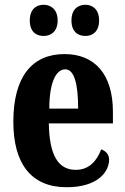

<svg xmlns="http://www.w3.org/2000/svg" viewBox="-20 -776 526 806"><path d="M339 -625C367 -625 396 -642 396 -690C396 -738 367 -756 339 -756C308 -756 280 -738 280 -690C280 -642 308 -625 339 -625ZM163 -625C192 -625 222 -642 222 -690C222 -738 192 -756 163 -756C133 -756 105 -738 105 -690C105 -642 133 -625 163 -625ZM260 10C388 10 438 -53 438 -106C438 -128 423 -143 405 -149C386 -100 354 -63 298 -63C225 -63 187 -123 185 -258H454V-307C454 -465 377 -549 251 -549C114 -549 36 -453 36 -265C36 -91 109 10 260 10ZM308 -320H187C187 -427 214 -485 254 -485C292 -485 308 -423 308 -320Z"/></svg>

Font: Noto Serif Georgian ExtraCondensed ExtraBold
Style: Regular
Weight: 800
Width: 2
Designer: Monotype Design Team, Akaki Razmadze
Foundry: Google LLC
Version: Version 2.003